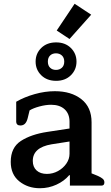

<svg xmlns="http://www.w3.org/2000/svg" viewBox="-20 -985 589 1019"><path d="M464 -907 349 -778 281 -823 376 -965ZM169 -658Q169 -701 199 -730.5Q229 -760 278 -760Q326 -760 356 -730.5Q386 -701 386 -658Q386 -615 356 -585.5Q326 -556 278 -556Q229 -556 199 -585.5Q169 -615 169 -658ZM321 -658Q321 -679 308.5 -690.5Q296 -702 277 -702Q258 -702 246 -690.5Q234 -679 234 -658Q234 -637 246 -625.5Q258 -614 277 -614Q296 -614 308.5 -625.5Q321 -637 321 -658ZM37 -126Q37 -202 91 -237Q145 -272 231 -285L349 -303V-339Q349 -381 323 -405Q297 -429 251 -429Q223 -429 189.5 -420Q156 -411 137 -399L127 -358Q122 -338 112.5 -328.5Q103 -319 88 -319Q77 -319 71.5 -324.5Q66 -330 66 -338V-445Q109 -470 164 -485.5Q219 -501 271 -501Q358 -501 412 -458.5Q466 -416 466 -336V-65L498 -52Q518 -43 526 -35.5Q534 -28 534 -17Q534 0 519 0H351V-55H347Q321 -24 279.5 -5Q238 14 192 14Q128 14 82.5 -22.5Q37 -59 37 -126ZM349 -169V-234L253 -219Q154 -202 154 -131Q154 -99 174 -80.5Q194 -62 229 -62Q260 -62 287.5 -77Q315 -92 332 -116.5Q349 -141 349 -169Z"/></svg>

Font: Maitree Semibold
Style: Regular
Weight: 600
Designer: CadsonDemak Team
Foundry: CadsonDemak
Version: Version 1.010